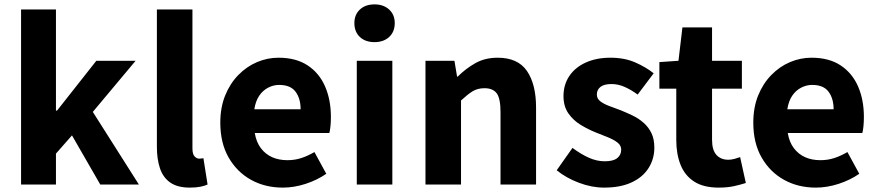

<svg xmlns="http://www.w3.org/2000/svg" viewBox="-20 -841 3999 875"><path d="M76 0V-798H235V-337H240L419 -564H598L403 -331L613 0H437L308 -224L235 -141V0Z M845 14Q789 14 756 -9Q723 -32 709 -74Q695 -116 695 -171V-798H857V-165Q857 -138 867 -128Q877 -118 887 -118Q892 -118 896 -118.5Q900 -119 907 -120L926 0Q913 6 893 10Q873 14 845 14Z M1269 14Q1188 14 1124 -21.5Q1060 -57 1022 -123Q984 -189 984 -282Q984 -351 1006 -405.5Q1028 -460 1066 -499Q1104 -538 1151.5 -558Q1199 -578 1249 -578Q1329 -578 1382 -543Q1435 -508 1461.5 -447Q1488 -386 1488 -308Q1488 -285 1486 -265.5Q1484 -246 1481 -235H1141Q1148 -193 1169 -165.5Q1190 -138 1220.5 -124.5Q1251 -111 1290 -111Q1323 -111 1352.5 -120.5Q1382 -130 1413 -148L1467 -49Q1425 -20 1372.5 -3Q1320 14 1269 14ZM1139 -343H1350Q1350 -392 1327 -423Q1304 -454 1252 -454Q1226 -454 1202 -441.5Q1178 -429 1161.5 -405Q1145 -381 1139 -343Z M1606 0V-564H1768V0ZM1687 -649Q1645 -649 1620 -672.5Q1595 -696 1595 -736Q1595 -774 1620 -797.5Q1645 -821 1687 -821Q1728 -821 1753.5 -797.5Q1779 -774 1779 -736Q1779 -696 1753.5 -672.5Q1728 -649 1687 -649Z M1919 0V-564H2051L2063 -492H2066Q2102 -528 2146 -553Q2190 -578 2248 -578Q2340 -578 2381.5 -517.5Q2423 -457 2423 -351V0H2261V-330Q2261 -393 2243.5 -416Q2226 -439 2188 -439Q2156 -439 2133 -424.5Q2110 -410 2081 -383V0Z M2733 14Q2677 14 2618.5 -8Q2560 -30 2517 -65L2589 -167Q2628 -138 2664 -122Q2700 -106 2736 -106Q2775 -106 2793 -120.5Q2811 -135 2811 -159Q2811 -178 2794.5 -191Q2778 -204 2751.5 -215Q2725 -226 2696 -237Q2661 -251 2627 -271.5Q2593 -292 2570.5 -324Q2548 -356 2548 -403Q2548 -455 2574.5 -494.5Q2601 -534 2649.5 -556Q2698 -578 2762 -578Q2826 -578 2875 -556.5Q2924 -535 2959 -507L2886 -410Q2856 -432 2826.5 -445Q2797 -458 2767 -458Q2733 -458 2716.5 -445Q2700 -432 2700 -410Q2700 -392 2715 -380Q2730 -368 2755 -358.5Q2780 -349 2810 -338Q2837 -327 2864 -314Q2891 -301 2913.5 -281Q2936 -261 2949 -234Q2962 -207 2962 -168Q2962 -117 2936 -75.5Q2910 -34 2859 -10Q2808 14 2733 14Z M3255 14Q3186 14 3143.5 -13.5Q3101 -41 3081.5 -90Q3062 -139 3062 -203V-437H2985V-558L3072 -564L3090 -716H3225V-564H3361V-437H3225V-204Q3225 -157 3245 -135Q3265 -113 3299 -113Q3313 -113 3327.5 -117Q3342 -121 3353 -125L3379 -7Q3357 0 3326.5 7Q3296 14 3255 14Z M3698 14Q3617 14 3553 -21.5Q3489 -57 3451 -123Q3413 -189 3413 -282Q3413 -351 3435 -405.5Q3457 -460 3495 -499Q3533 -538 3580.5 -558Q3628 -578 3678 -578Q3758 -578 3811 -543Q3864 -508 3890.5 -447Q3917 -386 3917 -308Q3917 -285 3915 -265.5Q3913 -246 3910 -235H3570Q3577 -193 3598 -165.5Q3619 -138 3649.5 -124.5Q3680 -111 3719 -111Q3752 -111 3781.5 -120.5Q3811 -130 3842 -148L3896 -49Q3854 -20 3801.5 -3Q3749 14 3698 14ZM3568 -343H3779Q3779 -392 3756 -423Q3733 -454 3681 -454Q3655 -454 3631 -441.5Q3607 -429 3590.5 -405Q3574 -381 3568 -343Z"/></svg>

Font: Noto Sans JP Thin ExtraBold
Style: Regular
Weight: 800
Version: Version 2.004-H2;hotconv 1.0.118;makeotfexe 2.5.65603